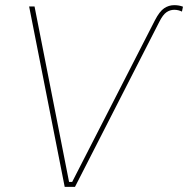

<svg xmlns="http://www.w3.org/2000/svg" viewBox="-20 -725 730 745"><path d="M260 -19H248L114 -700H93L231 0H271L598 -640Q612 -668 626 -677.5Q640 -687 656 -687Q672 -687 686 -680L690 -699Q675 -705 656 -705Q635 -705 617 -693Q599 -681 581 -646Z"/></svg>

Font: Fixel Italic Variable 20240409 Display Thin
Style: Italic
Weight: 100
Italic angle: -10°
Designer: AlfaBravo + MacPaw
Foundry: Kyrylo Tkachov, Marchela Mozhyna, Serhii Makarenko, Maria Weinstein, Zakhar Kryvoshyya
Version: Version 1.211;Glyphs 3.2 (3225)